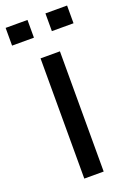

<svg xmlns="http://www.w3.org/2000/svg" viewBox="-148 -821 594 875"><g transform="rotate(-20 149.0 -384.0)"><path d="M102 0V-583H196V0ZM0 -682V-768H106V-682ZM193 -682V-768H298V-682Z"/></g></svg>

Font: Ruda Medium
Style: Regular
Weight: 500
Version: Version 2.001